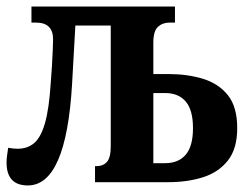

<svg xmlns="http://www.w3.org/2000/svg" viewBox="-20 -556 754 586"><path d="M65 10Q0 10 0 -60Q0 -70 1.5 -81Q3 -92 5 -105Q20 -102 34 -102Q64 -102 84.5 -119.5Q105 -137 117.5 -181Q130 -225 135 -305Q137 -327 138.5 -353.5Q140 -380 141 -403Q142 -426 142 -436Q142 -487 90 -487H76V-536H514V-487H497Q476 -487 462 -474Q448 -461 448 -426V-330H494Q552 -330 599.5 -315.5Q647 -301 675.5 -265.5Q704 -230 704 -165Q704 -102 675.5 -66Q647 -30 599.5 -15Q552 0 494 0H270V-49H275Q295 -49 306.5 -62Q318 -75 318 -110V-478H210L200 -300Q182 10 65 10ZM448 -58H484Q525 -58 547 -84Q569 -110 569 -165Q569 -220 547 -246Q525 -272 484 -272H448Z"/></svg>

Font: Noto Serif ExtraCondensed
Style: Bold
Weight: 700
Width: 2
Designer: Monotype Design Team
Foundry: Monotype Imaging Inc.
Version: Version 2.014; ttfautohint (v1.8.4.7-5d5b)